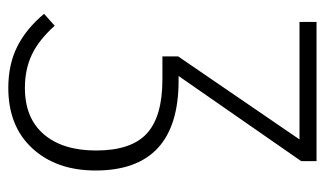

<svg xmlns="http://www.w3.org/2000/svg" viewBox="-176 -386 764 451"><g transform="rotate(90 205.5 -160.0)"><path d="M380 -3Q380 89 328 145.5Q276 202 186 202Q131 202 89 181Q47 160 12 118L40 93Q73 130 107.5 146.5Q142 163 186 163Q257 163 295 118.5Q333 74 333 -4Q333 -87 293 -123.5Q253 -160 166 -160H112V-197L307 -482H31V-522H358V-486L158 -198H169Q380 -198 380 -3Z"/></g></svg>

Font: Fira Sans Condensed ExtraLight
Style: Regular
Weight: 275
Width: 3
Designer: Carrois Corporate & Edenspiekermann AG
Foundry: Carrois Corporate GbR & Edenspiekermann AG
Version: Version 4.203